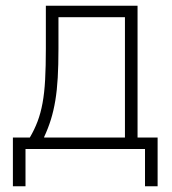

<svg xmlns="http://www.w3.org/2000/svg" viewBox="-20 -520 600 670"><path d="M25 -40H84Q100 -67 111 -96Q122 -125 128.5 -160.5Q135 -196 137.5 -242Q140 -288 140 -350V-500H460V-40H530V130H486V0H69V130H25ZM416 -40V-460H184V-350Q184 -293 181.5 -249Q179 -205 173 -169Q167 -133 157.5 -102.5Q148 -72 134 -42V-40Z"/></svg>

Font: PT Root UI Light
Style: Regular
Weight: 300
Designer: Vitaly Kuzmin
Foundry: ParaType Ltd.
Version: Version 2.000G